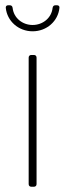

<svg xmlns="http://www.w3.org/2000/svg" viewBox="-20 -710 247 730"><path d="M104 -591C158 -591 201 -630 206 -680C207 -686 203 -690 197 -690H191C185 -690 181 -687 180 -680C176 -642 143 -615 104 -615C65 -615 32 -642 28 -680C27 -687 23 -690 17 -690H11C6 -690 2 -687 2 -682C2 -681 2 -681 2 -680C7 -630 50 -591 104 -591ZM99 0H109C115 0 119 -4 119 -10V-491C119 -497 115 -501 109 -501H99C93 -501 89 -497 89 -491V-10C89 -4 93 0 99 0Z"/></svg>

Font: Barlow Thin
Style: Regular
Weight: 250
Designer: Jeremy Tribby
Foundry: Tribby Type
Version: Version 1.422;hotconv 1.0.109;makeotfexe 2.5.65596